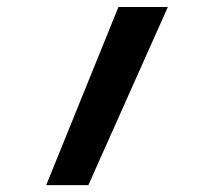

<svg xmlns="http://www.w3.org/2000/svg" viewBox="-20 -538 626 558"><path d="M114.3 0 324.2 -517.6H467.8L236.8 0Z"/></svg>

Font: Cascadia Code PL
Style: Bold
Weight: 700
Monospace: yes
Designer: Aaron Bell
Foundry: Saja Typeworks
Version: Version 2404.023; ttfautohint (v1.8.4)